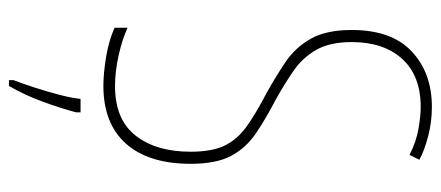

<svg xmlns="http://www.w3.org/2000/svg" viewBox="-298 -466 985 429"><g transform="rotate(90 194.5 -251.5)"><path d="M346 -185Q346 -91 301 -40.5Q256 10 172 10Q144 10 107.5 4Q71 -2 42 -15V-44Q68 -32 104 -24Q140 -16 172 -16Q247 -16 283 -62Q319 -108 319 -185Q319 -233 305 -261.5Q291 -290 262 -310.5Q233 -331 189 -354Q151 -375 118.5 -397Q86 -419 66.5 -453.5Q47 -488 47 -545Q47 -634 95 -679Q143 -724 219 -724Q253 -724 285 -715.5Q317 -707 337 -696L326 -674Q297 -689 268 -694Q239 -699 219 -699Q149 -699 111.5 -657.5Q74 -616 74 -545Q74 -496 91.5 -465.5Q109 -435 138 -415Q167 -395 201 -376Q247 -352 279 -330Q311 -308 328.5 -275Q346 -242 346 -185ZM231 71Q222 105 207 146Q192 187 172 221H159V211Q166 193 175 165.5Q184 138 191.5 109.5Q199 81 201 61H231Z"/></g></svg>

Font: Noto Sans ExtraCondensed Thin
Style: Regular
Weight: 100
Width: 2
Designer: Monotype Design Team
Foundry: Monotype Imaging Inc.
Version: Version 2.013; ttfautohint (v1.8.4.7-5d5b)